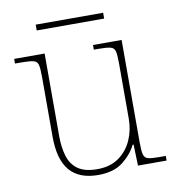

<svg xmlns="http://www.w3.org/2000/svg" viewBox="-77 -733 751 813"><g transform="rotate(-10 298.5 -326.5)"><path d="M281 10Q199 10 158.5 -37.5Q118 -85 118 -184V-442Q118 -477 114 -492.5Q110 -508 94 -512Q78 -516 41 -516H15V-536H146V-181Q146 -134 157 -96Q168 -58 197.5 -36.5Q227 -15 281 -15Q337 -15 374 -41.5Q411 -68 430 -110.5Q449 -153 449 -202V-442Q449 -477 445 -492.5Q441 -508 425 -512Q409 -516 372 -516H354V-536H477V-94Q477 -60 481 -44Q485 -28 499.5 -24Q514 -20 544 -20H576V0H453L450 -91H446Q427 -52 387.5 -21Q348 10 281 10ZM130 -638V-663H420V-638Z"/></g></svg>

Font: Noto Serif Hebrew Thin
Style: Regular
Weight: 250
Version: Version 2.003